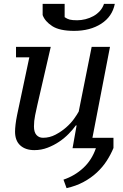

<svg xmlns="http://www.w3.org/2000/svg" viewBox="-20 -768 640 995"><path d="M459 -54 550 -525H455L388 -190C382.7 -180 374.5 -167.3 363.5 -152C352.5 -136.7 338.8 -121.8 322.5 -107.5C306.2 -93.2 287.8 -80.7 267.5 -70C247.2 -59.3 225.7 -54 203 -54C189 -54 177.7 -58.8 169 -68.5C160.3 -78.2 156 -93 156 -113C156 -131.7 158 -150.8 162 -170.5C166 -190.2 170 -208.7 174 -226L243 -525H63V-471H132L69 -174C65 -154.7 62.2 -137.5 60.5 -122.5C58.8 -107.5 58 -95.3 58 -86C58 -54.7 67 -30.8 85 -14.5C103 1.8 127.3 10 158 10C182 10 204.8 5.8 226.5 -2.5C248.2 -10.8 268.2 -21.2 286.5 -33.5C304.8 -45.8 321.3 -59.5 336 -74.5C350.7 -89.5 363 -104 373 -118H377L356 0H477C463 40.7 441.3 74.7 412 102C382.7 129.3 348.3 149.7 309 163L325 207C357.7 199.7 387 189 413 175C439 161 462 144.7 482 126C502 107.3 519 87.2 533 65.5C547 43.8 558.7 21.7 568 -1V-54ZM364 -608C419.3 -608 466.2 -620.3 504.5 -645C542.8 -669.7 566.3 -704 575 -748H519C514.3 -734 507.2 -721.7 497.5 -711C487.8 -700.3 476.7 -691.5 464 -684.5C451.3 -677.5 437.7 -672.2 423 -668.5C408.3 -664.8 394 -663 380 -663C362.7 -663 349.7 -664.2 341 -666.5C332.3 -668.8 323.7 -673 315 -679V-748H201V-690C209 -668 225.7 -648.8 251 -632.5C276.3 -616.2 314 -608 364 -608Z"/></svg>

Font: PT Serif Caption
Style: Italic
Weight: 400
Italic angle: -12°
Designer: A.Korolkova, O.Umpeleva, V.Yefimov
Foundry: ParaType Ltd
Version: Version 1.000W OFL